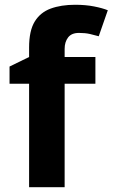

<svg xmlns="http://www.w3.org/2000/svg" viewBox="-20 -785 472 805"><path d="M380 -434H251V0H102V-434H20V-506L102 -546V-586Q102 -656 125.5 -694.5Q149 -733 192.5 -749Q236 -765 295 -765Q339 -765 374.5 -758Q410 -751 432 -742L394 -633Q377 -638 357 -642.5Q337 -647 311 -647Q280 -647 265.5 -628Q251 -609 251 -580V-546H380Z"/></svg>

Font: Noto Sans Hebrew
Style: Bold
Weight: 700
Designer: Monotype Design Team
Foundry: Monotype Imaging Inc.
Version: Version 2.003